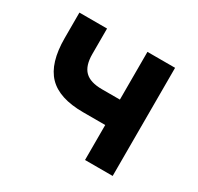

<svg xmlns="http://www.w3.org/2000/svg" viewBox="-118 -657 821 796"><g transform="rotate(30 293.0 -259.0)"><path d="M268.6 -167.5Q154.3 -167.5 101.8 -221.9Q49.3 -276.4 49.3 -395.5V-517.6H181.6V-395.5Q181.6 -339.8 207.3 -314.5Q232.9 -289.1 289.1 -289.1H375V-517.6H507.3V0H375V-167.5Z"/></g></svg>

Font: Cascadia Code NF
Style: Bold
Weight: 700
Monospace: yes
Designer: Aaron Bell
Foundry: Saja Typeworks
Version: Version 2404.023; ttfautohint (v1.8.4)